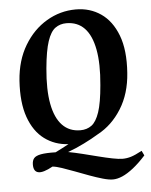

<svg xmlns="http://www.w3.org/2000/svg" viewBox="-57 -674 723 922"><g transform="rotate(-5 305.0 -212.5)"><path d="M450 202Q430.6 202 401.4 193.6Q372.1 185.2 338.6 172.9Q305.1 160.5 272 147.9Q238.9 135.2 211 125.9Q183.1 116.5 165.9 115.1Q118.9 141.1 95.9 136.1Q72.9 131.1 72.9 98.1Q72.9 78.1 82 67.1Q91.1 56.1 115.9 51.4Q140.6 46.8 186.9 48Q202.9 40 219.3 31.6Q235.6 23.2 251.6 14.4Q186.6 11 136.9 -25.8Q87.3 -62.6 62 -133.6Q36.8 -204.6 44 -310Q51.1 -407.3 93.8 -478.4Q136.4 -549.5 201.9 -588.2Q267.5 -627 342.9 -627Q410.9 -627 463.3 -591.1Q515.7 -555.2 543.3 -483.3Q570.9 -411.4 563 -302Q556.2 -202.4 510.8 -129.9Q465.4 -57.4 396.6 -20.8Q365 -1.4 324.8 18.4Q284.6 38.2 246.9 52Q278.9 58 315.8 67.1Q352.8 76.2 389.2 85.6Q425.6 94.9 456.2 101Q486.7 107.1 505 107.1Q525 107.1 545.2 101.1Q565.4 95 598.9 77L610 100Q577.9 135.4 549.2 158Q520.5 180.6 495.9 191.3Q471.2 202 450 202ZM315.1 -47Q346.1 -47 368.9 -63.6Q391.6 -80.3 406.8 -125.1Q421.9 -169.9 429.1 -254.9Q438.6 -356.9 425.6 -426.1Q412.6 -495.3 379.1 -530.1Q345.5 -565 291.9 -565Q261.4 -565 238.5 -548.4Q215.6 -531.7 200.7 -486.9Q185.7 -442.1 177.9 -357.1Q168.4 -255.1 181.4 -186.2Q194.4 -117.4 228.2 -82.2Q262 -47 315.1 -47Z"/></g></svg>

Font: Ancizar Serif Light
Style: Italic
Weight: 300
Italic angle: -4°
Designer: Cesar Puertas, Viviana Monsalve, Julian Moncada, Julian Prieto, Jose Castro, Felipe Aragon, Mariel Hernandez, Sara Alarc
Version: Version 8.100